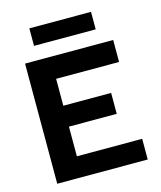

<svg xmlns="http://www.w3.org/2000/svg" viewBox="-108 -791 728 869"><g transform="rotate(-15 256.0 -356.0)"><path d="M52 0V-563H465V-460H170V-334H394V-236H170V-97H476V0ZM112 -630V-712H401V-630Z"/></g></svg>

Font: Darker Grotesque ExtraBold
Style: Regular
Weight: 800
Designer: Gabriel Lam
Foundry: TypeRant
Version: Version 1.000;gftools[0.9.28]